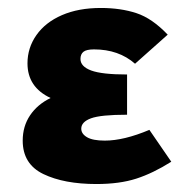

<svg xmlns="http://www.w3.org/2000/svg" viewBox="-20 -454 461 482"><path d="M410 -48Q364 -19 322 -5.5Q280 8 222 8Q141 8 89 -17Q37 -42 37 -101Q37 -137 55.5 -164.5Q74 -192 107 -208Q49 -235 49 -295Q49 -334 71.5 -366Q94 -398 135.5 -416Q177 -434 233 -434Q283 -434 322.5 -421Q362 -408 401 -367L319 -294Q278 -330 216 -330Q197 -330 189.5 -324Q182 -318 182 -306Q182 -287 209 -277Q236 -267 299 -267V-166Q233 -166 208.5 -157Q184 -148 184 -131Q184 -118 198.5 -109.5Q213 -101 243 -101Q291 -101 355 -128Z"/></svg>

Font: Ysabeau Ultrabold
Style: Regular
Weight: 800
Designer: Christian Thalmann (Catharsis Fonts)
Version: Version 0.003